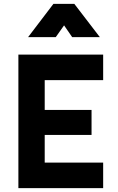

<svg xmlns="http://www.w3.org/2000/svg" viewBox="-20 -972 612 992"><path d="M75 0V-690H513V-558H211V-404H453V-275H211V-132H513V0ZM125 -780 256 -952H364L496 -780H353L311 -841L268 -780Z"/></svg>

Font: TypoPRO Titillium Text
Style: 999 wt
Weight: 900
Designer: Accademia di Belle Arti di Urbino and others
Foundry: Accademia di Belle Arti di Urbino and others.
Version: Version 25.000